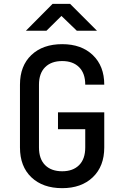

<svg xmlns="http://www.w3.org/2000/svg" viewBox="-20 -970 640 1000"><path d="M304 10Q203 10 143.5 -46.5Q84 -103 84 -202V-529Q84 -627 143.5 -683.5Q203 -740 304 -740Q404 -740 463.5 -683Q523 -626 523 -529H424Q424 -588 392 -620Q360 -652 304 -652Q247 -652 215 -620Q183 -588 183 -529V-202Q183 -142 215 -110Q247 -78 304 -78Q360 -78 392 -110Q424 -142 424 -202V-297H282V-385H523V-202Q523 -104 463.5 -47Q404 10 304 10ZM115 -810 254 -950H345L485 -810H380L300 -887L222 -810Z"/></svg>

Font: JetBrainsMono NFM Medium
Style: Regular
Weight: 500
Monospace: yes
Designer: Philipp Nurullin, Konstantin Bulenkov
Foundry: JetBrains
Version: Version 2.304; ttfautohint (v1.8.4.7-5d5b);Nerd Fonts 3.3.0